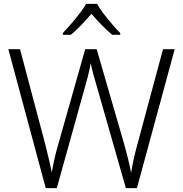

<svg xmlns="http://www.w3.org/2000/svg" viewBox="-20 -1060 940 987"><path d="M878 -807 684 -93H627L477 -618Q466 -654 458 -684.5Q450 -715 446 -735Q443 -716 436.5 -687.5Q430 -659 421 -628L272 -93H215L23 -807H83L213 -317Q223 -275 231.5 -240.5Q240 -206 246 -173Q252 -207 260 -243Q268 -279 280 -320L418 -807H477L619 -317Q631 -274 639.5 -238.5Q648 -203 654 -171Q659 -204 666.5 -238.5Q674 -273 686 -317L818 -807ZM479 -1040Q491 -1018 512 -990.5Q533 -963 556 -936Q579 -909 598 -890V-881H557Q530 -903 502 -932Q474 -961 450 -989Q426 -961 398.5 -932Q371 -903 344 -881H303V-890Q322 -910 345 -936.5Q368 -963 389 -990.5Q410 -1018 423 -1040Z"/></svg>

Font: Noto Sans Kannada UI Light
Style: Regular
Weight: 300
Designer: Jelle Bosma - Monotype Design Team
Foundry: Monotype Imaging Inc.
Version: Version 2.005; ttfautohint (v1.8.4.7-5d5b)